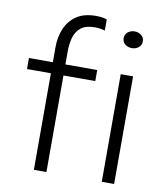

<svg xmlns="http://www.w3.org/2000/svg" viewBox="-87 -861 804 933"><g transform="rotate(10 315.0 -394.5)"><path d="M143.5 0V-476.5H25.5V-531H143.5V-604.5Q143.5 -655 161 -696.8Q178.5 -738.5 215.5 -763.8Q252.5 -789 311 -789Q332.5 -789 346.2 -786.2Q360 -783.5 365.5 -781V-726.5Q359 -728.5 345.5 -731Q332 -733.5 316.5 -733.5Q269 -733.5 245 -712.8Q221 -692 213.2 -660.2Q205.5 -628.5 205.5 -594.5V-531H362.5V-476.5H205.5V0ZM509.5 -665Q490 -665 476 -676.2Q462 -687.5 462 -706.5Q462 -725 476 -736.2Q490 -747.5 509.5 -747.5Q528.5 -747.5 542.5 -736.2Q556.5 -725 556.5 -706.5Q556.5 -687.5 542.5 -676.2Q528.5 -665 509.5 -665ZM478.5 0V-531H539.5V0Z"/></g></svg>

Font: Epilogue Light
Style: Regular
Weight: 300
Designer: Tyler Finck
Foundry: Etcetera Type Co
Version: Version 2.111; ttfautohint (v1.8.3)